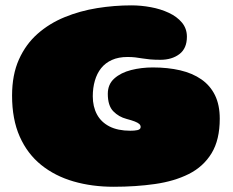

<svg xmlns="http://www.w3.org/2000/svg" viewBox="-20 -655 868 716"><path d="M403.5 41.5Q323 41.5 254 21.5Q185 1.5 133.5 -40Q82 -81.5 53.5 -145.8Q25 -210 25 -298.5Q25 -376 50.5 -433Q76 -490 120.2 -529Q164.5 -568 221.5 -591.2Q278.5 -614.5 342.5 -624.8Q406.5 -635 470 -635Q506 -635 542.5 -628.2Q579 -621.5 609.5 -607.2Q640 -593 658.5 -570.8Q677 -548.5 677 -518Q677 -474.5 649 -453.2Q621 -432 578 -432Q555.5 -432 539.5 -433.5Q523.5 -435 510.5 -437.2Q497.5 -439.5 484.5 -441Q471.5 -442.5 455.5 -442.5Q422 -442.5 397.5 -431.5Q373 -420.5 357.2 -400.8Q341.5 -381 333.8 -354.2Q326 -327.5 326 -296Q326 -257.5 341.5 -228.5Q357 -199.5 388.2 -183.5Q419.5 -167.5 466 -167.5Q473 -167.5 480 -168Q487 -168.5 492.5 -169.8Q498 -171 501.2 -173.8Q504.5 -176.5 504.5 -181.5Q504.5 -188 499.2 -192.8Q494 -197.5 482.5 -202Q471 -206.5 452 -211.5Q423 -219 402.5 -240Q382 -261 382 -305Q382 -340.5 406.2 -362.2Q430.5 -384 469 -393.8Q507.5 -403.5 550 -403.5Q606 -403.5 652 -392.8Q698 -382 731 -359Q764 -336 781.8 -299.8Q799.5 -263.5 799.5 -212.5Q799.5 -133.5 769 -83.5Q738.5 -33.5 684.2 -6.2Q630 21 558.2 31.2Q486.5 41.5 403.5 41.5Z"/></svg>

Font: Gluten Thin Black
Style: Regular
Weight: 900
Version: Version 1.300